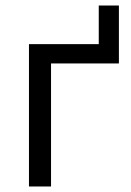

<svg xmlns="http://www.w3.org/2000/svg" viewBox="-20 -676 475 696"><path d="M85 -516H338V-656H411V-446H165V0H85Z"/></svg>

Font: Aneliza
Style: Regular
Weight: 400
Designer: Mike Abbink, Paul van der Laan, Pieter van Rosmalen
Foundry: Bold Monday
Version: Version 3.001;September 8, 2019;FontCreator 11.5.0.2425 64-b